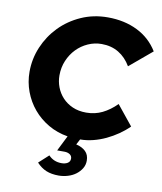

<svg xmlns="http://www.w3.org/2000/svg" viewBox="-100 -787 932 1104"><g transform="rotate(10 366.5 -234.5)"><path d="M411 -146Q462 -146 505 -167Q548 -188 587 -227Q610 -198 633.5 -169.5Q657 -141 680 -112Q654 -86 621.5 -63.5Q589 -41 553 -24Q517 -7 479 2.5Q441 12 404 12Q399 20 395.5 28Q392 36 387 44Q422 52 442.5 72Q463 92 463 126Q463 151 450.5 171.5Q438 192 418 207Q398 222 371.5 230Q345 238 318 238Q276 238 245.5 225.5Q215 213 189 185Q203 172 217.5 159Q232 146 246 133Q276 165 322 165Q344 165 358 156Q372 147 372 130Q372 114 359 105.5Q346 97 328 97H285L330 7Q268 -3 216.5 -33Q165 -63 128 -107Q91 -151 70.5 -206Q50 -261 50 -321Q50 -397 79.5 -466.5Q109 -536 161 -589.5Q213 -643 284.5 -675Q356 -707 440 -707Q537 -707 613 -669.5Q689 -632 733 -560Q700 -532 667.5 -505Q635 -478 602 -450Q574 -498 531 -524Q488 -550 431 -550Q390 -550 352 -533Q314 -516 285.5 -486.5Q257 -457 240 -417Q223 -377 223 -330Q223 -295 235.5 -262Q248 -229 272 -203Q296 -177 331 -161.5Q366 -146 411 -146Z"/></g></svg>

Font: Rosa Sans Black
Style: Italic
Weight: 900
Italic angle: -12°
Designer: Pentagram / MCKL
Foundry: Pentagram / MCKL
Version: Version 1.005;September 16, 2019;FontCreator 11.5.0.2425 64-